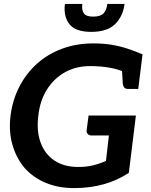

<svg xmlns="http://www.w3.org/2000/svg" viewBox="-20 -954 772 982"><path d="M358 8Q278 8 213.5 -19Q149 -46 105 -96Q63 -146 43.5 -214Q24 -282 34 -363Q44 -443 79.5 -511.5Q115 -580 170 -629Q225 -678 298 -705Q371 -732 457 -732Q509 -732 551 -725Q593 -718 631 -705.5Q669 -693 709 -676L698 -587L621 -583Q586 -600 539.5 -608Q493 -616 442 -616Q368 -616 311.5 -584Q255 -552 219.5 -495Q184 -438 176 -362Q166 -283 188 -224Q210 -165 259 -132.5Q308 -100 381 -100Q422 -100 456.5 -108.5Q491 -117 522 -131L537 -261H449Q436 -261 429 -268.5Q422 -276 423 -287L433 -363H675L639 -70Q580 -31 510 -11.5Q440 8 358 8ZM603 -610 698 -587 687 -499H635Q622 -499 615.5 -506.5Q609 -514 608 -528ZM447 -791Q366 -791 335 -830.5Q304 -870 312 -934H401Q397 -902 409 -885.5Q421 -869 456 -869Q494 -869 509.5 -885.5Q525 -902 529 -934H617Q609 -870 568.5 -830.5Q528 -791 447 -791Z"/></svg>

Font: Aleo
Style: Bold Italic
Weight: 700
Italic angle: -7°
Version: Version 2.001;gftools[0.9.29]